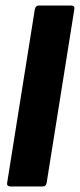

<svg xmlns="http://www.w3.org/2000/svg" viewBox="-20 -675 290 695"><path d="M19 0Q3 0 6 -14L106 -641Q109 -655 120 -655H237Q252 -655 249 -641L149 -14Q147 0 135 0Z"/></svg>

Font: Sofia Sans Extra Condensed Black
Style: Italic
Weight: 900
Italic angle: -9°
Version: Version 4.100